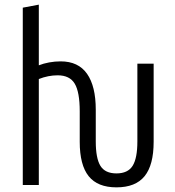

<svg xmlns="http://www.w3.org/2000/svg" viewBox="-20 -796 753 826"><path d="M481 10Q400 10 361.5 -38Q323 -86 323 -186V-317Q323 -400 301.5 -436Q280 -472 228 -472Q208 -472 187.5 -468Q167 -464 147 -456V0H78V-763L147 -776V-515Q167 -523 191.5 -527.5Q216 -532 241 -532Q317 -532 354.5 -478.5Q392 -425 392 -324V-188Q392 -115 412 -82.5Q432 -50 481 -50Q530 -50 550.5 -82.5Q571 -115 571 -188V-522H641V-186Q641 -86 602 -38Q563 10 481 10Z"/></svg>

Font: Ubuntu Sans Condensed
Style: Regular
Weight: 400
Width: 3
Designer: Dalton Maag Ltd
Foundry: Dalton Maag Ltd
Version: Version 1.006; ttfautohint (v1.8.4.7-5d5b)